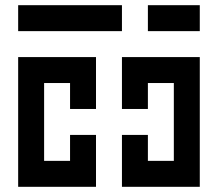

<svg xmlns="http://www.w3.org/2000/svg" viewBox="-20 -720 840 740"><path d="M50 -700V-600H450V-700ZM550 -600H750V-700H550ZM50 -500V0H350V-200H250V-100H150V-400H250V-300H350V-500ZM450 -500V-300H550V-400H650V-100H550V-200H450V0H750V-500Z"/></svg>

Font: Mourier
Style: Regular
Weight: 400
Designer: Eric Mourier
Foundry: Velvetyne Type Foundry
Version: Version 2.000;hotconv 1.0.109;makeotfexe 2.5.65596